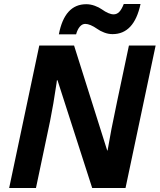

<svg xmlns="http://www.w3.org/2000/svg" viewBox="-20 -942 800 962"><path d="M543.9 -771Q522.5 -771 501.7 -779.1Q481 -787.1 467.8 -796.9Q431.2 -822.3 407.2 -822.3Q392.1 -822.3 380.1 -808.6Q368.2 -794.9 361.3 -770H274.9Q303.7 -920.9 412.1 -920.9Q433.6 -920.9 454.8 -913.1Q476.1 -905.3 489.7 -895.5Q525.4 -870.1 549.3 -870.1Q565.4 -870.1 577.4 -882.3Q589.4 -894.5 600.1 -921.9H684.1Q651.9 -771 543.9 -771ZM268.1 -540H265.1L263.2 -524.4Q247.6 -418 231 -335.9L160.2 0H25.9L176.8 -713.9H351.1L517.1 -188H519Q524.9 -224.1 538.3 -294.7Q551.8 -365.2 626 -713.9H759.8L608.9 0H441.9Z"/></svg>

Font: Open Sans Hebrew
Style: Bold Italic
Weight: 700
Italic angle: -12°
Foundry: Ascender Corporation, Yanek Iontef
Version: Version 2.001;PS 002.001;hotconv 1.0.70;makeotf.lib2.5.58329